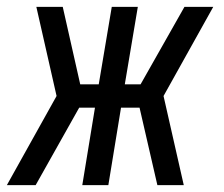

<svg xmlns="http://www.w3.org/2000/svg" viewBox="-34 -540 654 560"><path d="M-14 0 131 -260 72 -520H149L200 -294H254L292 -520H368L330 -294H376L504 -520H588L443 -260L502 0H425L373 -226H319L282 0H206L243 -226H197L70 0Z"/></svg>

Font: Iosevka Extended
Style: Italic
Weight: 400
Width: 7
Italic angle: -9°
Monospace: yes
Designer: Belleve Invis
Foundry: Belleve Invis
Version: Version 32.5.0; ttfautohint (v1.8.4)